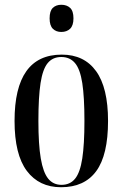

<svg xmlns="http://www.w3.org/2000/svg" viewBox="-20 -775 514 805"><path d="M236 10Q144 10 92.5 -58.5Q41 -127 41 -268Q41 -546 239 -546Q333 -546 383 -476.5Q433 -407 433 -268Q433 -125 383.5 -57.5Q334 10 236 10ZM238 0Q274 0 295 -26Q316 -52 325 -111Q334 -170 334 -268Q334 -368 325 -426.5Q316 -485 294.5 -510.5Q273 -536 237 -536Q201 -536 180 -510.5Q159 -485 150 -426.5Q141 -368 141 -268Q141 -169 151 -110.5Q161 -52 182 -26Q203 0 238 0ZM237 -641Q215 -641 201.5 -654.5Q188 -668 188 -698Q188 -729 201.5 -742Q215 -755 237 -755Q260 -755 274 -742Q288 -729 288 -698Q288 -668 274 -654.5Q260 -641 237 -641Z"/></svg>

Font: Noto Serif Display ExtraCondensed Medium
Style: Regular
Weight: 500
Width: 2
Designer: Monotype Design Team
Foundry: Monotype Imaging Inc.
Version: Version 2.009